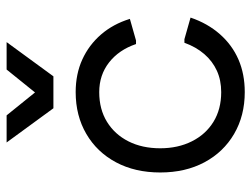

<svg xmlns="http://www.w3.org/2000/svg" viewBox="-112 -654 778 595"><g transform="rotate(-90 277.5 -357.0)"><path d="M289 12Q216 12 159.5 -21Q103 -54 71.5 -113Q40 -172 40 -250Q40 -328 71.5 -387Q103 -446 159.5 -479Q216 -512 289 -512Q345 -512 390 -491.5Q435 -471 467.5 -433.5Q500 -396 516 -344L449 -325H438Q420 -378 381 -408.5Q342 -439 289 -439Q236 -439 197 -415Q158 -391 136.5 -348.5Q115 -306 115 -250Q115 -195 136.5 -152Q158 -109 197 -85Q236 -61 289 -61Q326 -61 355.5 -74.5Q385 -88 407 -113.5Q429 -139 442 -175H453L520 -156Q502 -103 468.5 -65Q435 -27 390 -7.5Q345 12 289 12ZM133 -726H217L288 -638L359 -726H444L338 -581H239Z"/></g></svg>

Font: Fustat
Style: Regular
Weight: 400
Designer: Mohamed Gaber, Khaled Hosny, Laura Garcia Mut
Foundry: Kief Type Foundry, Alif Type Foundry, Hard Type Foundry
Version: Version 1.007